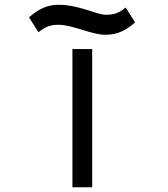

<svg xmlns="http://www.w3.org/2000/svg" viewBox="-20 -786 707 806"><path d="M226 -766C174 -766 138 -744 105 -716L102 -713L141 -651L146 -654C168 -672 190 -682 225 -682C287 -682 363 -640 423 -640C476 -640 510 -661 544 -689L547 -692L508 -754L503 -751C481 -733 460 -724 425 -724C384 -724 313 -766 226 -766ZM367 -580H284V0H367Z"/></svg>

Font: Charger Monospace
Style: Regular
Weight: 400
Designer: Jasper
Foundry: Cannot Into Space Fonts
Version: Version 0.980